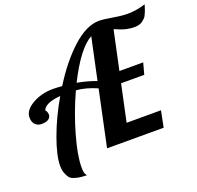

<svg xmlns="http://www.w3.org/2000/svg" viewBox="-146 -907 1207 1176"><g transform="rotate(-20 457.5 -319.0)"><path d="M766 0H397L474 -363Q400 -395 339 -399Q283 -277 246.5 -149Q210 -21 210 57Q210 74 212 85.5Q214 97 216.5 100.5Q219 104 221.5 107.5Q224 111 224 113Q195 111 182.5 110Q170 109 148 102.5Q126 96 116.5 85Q107 74 98.5 53Q90 32 90 1Q90 -63 130.5 -174.5Q171 -286 237 -399Q138 -392 120 -347Q124 -347 128.5 -336.5Q133 -326 133 -316Q133 -299 118 -288Q103 -277 72 -277Q48 -277 31.5 -292.5Q15 -308 15 -340Q15 -386 74 -420.5Q133 -455 210 -455Q236 -455 269 -452Q351 -584 443 -667.5Q535 -751 618 -751Q644 -751 702.5 -741Q761 -731 798 -731Q855 -731 915 -750Q914 -747 909 -731Q904 -715 901.5 -709Q899 -703 893 -689.5Q887 -676 880 -669.5Q873 -663 863 -655Q853 -647 839 -643.5Q825 -640 808 -640Q798 -640 788 -641Q778 -642 767.5 -644Q757 -646 750.5 -647.5Q744 -649 732.5 -653Q721 -657 716.5 -659Q712 -661 699.5 -666Q687 -671 684 -672L630 -419H785L765 -345H614L563 -106H787ZM483 -407 541 -679Q455 -632 359 -441Q430 -428 483 -407Z"/></g></svg>

Font: Lobster Two
Style: Bold Italic
Weight: 700
Designer: Pablo Impallari
Foundry: Pablo Impallari. www.impallari.com
Version: Version 2.000